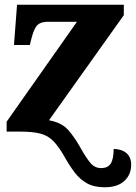

<svg xmlns="http://www.w3.org/2000/svg" viewBox="-20 -556 576 811"><path d="M422 235Q377 235 347 218Q317 201 295 172Q273 143 253 107Q228 63 205.5 40Q183 17 151 8.5Q119 0 68 0H8V-42L305 -464H182Q154 -464 139.5 -451.5Q125 -439 114 -398L106 -366H39L52 -536H503V-492L187 -48Q241 -38 268 -7Q295 24 317 63Q345 113 363 133.5Q381 154 407 154Q436 154 448 134.5Q460 115 460 73Q495 74 514.5 91Q534 108 534 140Q534 182 505 208.5Q476 235 422 235Z"/></svg>

Font: Noto Serif ExtraBold
Style: Regular
Weight: 800
Designer: Monotype Design Team
Foundry: Monotype Imaging Inc.
Version: Version 2.014